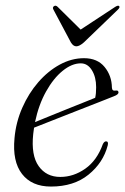

<svg xmlns="http://www.w3.org/2000/svg" viewBox="-20 -660 448 688"><path d="M366 -139Q350 -77 297.2 -34.2Q244.5 8.5 162.5 8.5Q94 8.5 59 -36.5Q24 -81.5 32 -165Q37 -222 59.8 -273.8Q82.5 -325.5 117.2 -365.5Q152 -405.5 194.2 -428.5Q236.5 -451.5 281 -451.5Q329 -451.5 354.8 -420Q380.5 -388.5 381 -346Q381.5 -333 394.5 -335.5Q404 -337 404.5 -329.5Q405.5 -321.5 388 -315Q373.5 -309 337.5 -295Q301.5 -281 257 -263.5Q212.5 -246 170.5 -229.5Q128.5 -213 102 -202.5Q100 -191 99 -179.5Q91 -103.5 118.5 -64.8Q146 -26 196 -26Q243.5 -26 285.5 -55.5Q327.5 -85 348.5 -143.5Q353.5 -153.5 360 -153.5Q369.5 -153.5 366 -139ZM269.5 -433Q237.5 -433 204.5 -406.2Q171.5 -379.5 145 -332Q118.5 -284.5 105.5 -222.5Q127.5 -231.5 157.8 -243.8Q188 -256 219.5 -268.8Q251 -281.5 278 -292.2Q305 -303 321 -309.5Q324.5 -323.5 324.5 -347.5Q324.5 -384 309.2 -408.5Q294 -433 269.5 -433ZM280.5 -508Q264.5 -494 253.5 -494Q242.5 -494 234 -508L171.5 -625.5Q167 -633.5 173.5 -638Q180 -642 186.5 -635.5L269 -554L393 -635.5Q403.5 -642 407 -638Q411 -634 402.5 -625.5Z"/></svg>

Font: Fraunces 72pt S000 Light
Style: Italic
Weight: 300
Italic angle: -16°
Version: Version 1.000; ttfautohint (v1.8.3)